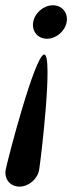

<svg xmlns="http://www.w3.org/2000/svg" viewBox="-32 -578 271 720"><path d="M218 -495.5C224.1 -530 200.9 -558.2 166.3 -558.2C131.8 -558.2 98.6 -530 92.5 -495.5C86.4 -460.9 109.6 -432.7 144.2 -432.7C178.7 -432.7 211.9 -460.9 218 -495.5ZM114.7 59.1C120.8 24.5 168.3 -373.6 133.8 -373.6C99.2 -373.6 -4.6 24.5 -10.7 59.1C-16.8 93.6 6.4 121.8 41 121.8C75.5 121.8 108.7 93.6 114.7 59.1Z"/></svg>

Font: TudorRose
Style: Oblique
Weight: 500
Italic angle: 10°
Version: Version 001.000